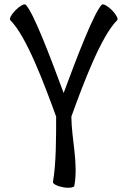

<svg xmlns="http://www.w3.org/2000/svg" viewBox="-20 -858 600 896"><path d="M28 -764C103 -689 184 -473 242 -314C242 -216 242 -91 227 -9C226 0 247 11 275 16C302 21 326 17 327 9C346 -98 314 -206 313 -314C371 -474 452 -689 527 -764C533 -770 522 -791 502 -811C482 -831 461 -842 455 -836C419 -800 339 -592 277 -424C215 -592 136 -800 100 -836C94 -842 73 -831 53 -811C33 -791 22 -770 28 -764Z"/></svg>

Font: Nupuram Condensed Medium
Style: Regular
Weight: 500
Width: 3
Designer: Santhosh Thottingal (santhosh.thottingal@gmail.com)
Foundry: SMC
Version: Version 1.000